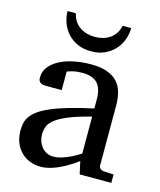

<svg xmlns="http://www.w3.org/2000/svg" viewBox="-108 -777 725 868"><g transform="rotate(15 254.5 -343.5)"><path d="M331.1 -267.1Q263.7 -250 224.1 -233.4Q184.6 -216.8 164.3 -200Q144 -183.1 138.4 -165.8Q132.8 -148.4 132.8 -129.9Q132.8 -114.3 137.9 -99.4Q143.1 -84.5 152.6 -72.8Q162.1 -61 176 -54Q189.9 -46.9 208 -46.9Q228 -46.9 249.8 -54.2Q271.5 -61.5 289.6 -70.3Q310.5 -80.6 331.1 -94.2ZM344.2 0 331.1 -59.1Q304.7 -39.1 276.9 -23.4Q264.6 -16.6 251 -10.3Q237.3 -3.9 222.9 1.2Q208.5 6.3 193.6 9.3Q178.7 12.2 164.1 12.2Q136.7 12.2 113 2.9Q89.4 -6.3 71.8 -23.9Q54.2 -41.5 44.2 -66.4Q34.2 -91.3 34.2 -123Q34.2 -141.6 37.8 -158.2Q41.5 -174.8 52.7 -190.4Q64 -206.1 84.2 -220.5Q104.5 -234.9 137.5 -249Q170.4 -263.2 218 -277.1Q265.6 -291 331.1 -305.2V-348.1Q331.1 -398.4 308.6 -422.6Q286.1 -446.8 237.8 -446.8Q211.4 -446.8 192.9 -441.9Q174.3 -437 167 -434.1V-347.2H94.2Q87.4 -347.2 80.8 -348.1Q74.2 -349.1 68.8 -352.3Q63.5 -355.5 60.3 -361.1Q57.1 -366.7 57.1 -376Q57.1 -406.7 75.7 -429Q94.2 -451.2 124 -465.8Q153.8 -480.5 190.9 -487.3Q228 -494.1 265.1 -494.1Q311.5 -494.1 342 -482.9Q372.6 -471.7 390.4 -451.7Q408.2 -431.6 415.5 -404.3Q422.9 -377 422.9 -344.2V-64Q422.9 -54.7 429 -48.8Q435.1 -43 443.8 -42L492.2 -39.1V0ZM397.9 -699.2Q397.9 -672.9 388.7 -646.2Q379.4 -619.6 360.6 -598.4Q341.8 -577.1 314 -564Q286.1 -550.8 249 -550.8Q211.4 -550.8 183.6 -564Q155.8 -577.1 137.2 -598.4Q118.7 -619.6 109.4 -646.2Q100.1 -672.9 100.1 -699.2H139.2Q143.6 -677.7 154.3 -662.4Q165 -647 180.2 -637.2Q195.3 -627.4 212.9 -622.8Q230.5 -618.2 249 -618.2Q267.6 -618.2 285.2 -622.8Q302.7 -627.4 317.4 -637.2Q332 -647 342.8 -662.4Q353.5 -677.7 357.9 -699.2Z"/></g></svg>

Font: Charis SIL APac
Style: Regular
Weight: 400
Foundry: SIL International
Version: Version 5.000